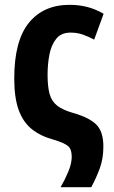

<svg xmlns="http://www.w3.org/2000/svg" viewBox="-20 -577 473 795"><path d="M231 198Q248 169 262.5 134.5Q277 100 277 72Q277 41 262 28Q247 15 204 2Q148 -13 111.5 -42.5Q75 -72 57 -122.5Q39 -173 39 -252Q39 -408 99.5 -482.5Q160 -557 268 -557Q306 -557 340 -548.5Q374 -540 409 -520L370 -413Q345 -426 322.5 -434Q300 -442 272 -442Q233 -442 212.5 -416Q192 -390 184.5 -350.5Q177 -311 177 -267Q177 -218 185.5 -187.5Q194 -157 217.5 -139Q241 -121 284 -109Q350 -90 379 -61Q408 -32 408 30Q408 80 393 120.5Q378 161 358 198Z"/></svg>

Font: Noto Sans Condensed
Style: Bold
Weight: 700
Width: 3
Designer: Monotype Design Team
Foundry: Monotype Imaging Inc.
Version: Version 2.013; ttfautohint (v1.8.4.7-5d5b)